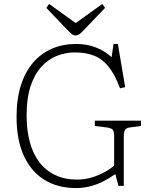

<svg xmlns="http://www.w3.org/2000/svg" viewBox="-20 -940 764 974"><path d="M365 14Q274 14 206.5 -27Q139 -68 101.5 -148.5Q64 -229 64 -347Q64 -438 86 -507Q108 -576 148 -622.5Q188 -669 243.5 -693Q299 -717 366 -717Q421 -717 466 -699.5Q511 -682 546 -650L556 -717H578L615 -498L589 -492Q564 -559 533 -599Q502 -639 460 -656.5Q418 -674 359 -674Q312 -674 268 -656.5Q224 -639 189.5 -601Q155 -563 135 -502.5Q115 -442 115 -356Q115 -279 131.5 -218.5Q148 -158 180.5 -116Q213 -74 261 -51.5Q309 -29 371 -29Q409 -29 444.5 -39.5Q480 -50 510 -66.5Q540 -83 559 -100V-250Q559 -273 552 -281.5Q545 -290 525 -293L461 -301V-328H695V-301L636 -293Q621 -291 614.5 -281Q608 -271 608 -245V3H581L565 -57Q534 -35 502 -19Q470 -3 435.5 5.5Q401 14 365 14ZM363 -760Q354 -760 346.5 -765.5Q339 -771 324 -786L215 -900L229 -920L364 -823L499 -920L513 -900L398 -780Q389 -770 380.5 -765Q372 -760 363 -760Z"/></svg>

Font: Literata 18pt ExtraLight
Style: Regular
Weight: 250
Designer: Latin by Veronika Burian and Jose Scaglione. Greek by Irene Vlachou. Cyrillic by Vera Evstafieva.
Foundry: TypeTogether
Version: Version 3.103;gftools[0.9.29]